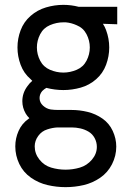

<svg xmlns="http://www.w3.org/2000/svg" viewBox="-20 -558 540 791"><path d="M250 213Q213 213 176 204.5Q139 196 107.5 174Q76 152 59.5 117.5Q43 83 43 45Q43 12 56.5 -18.5Q70 -49 97 -68L101 -71Q92 -80 86 -90Q72 -114 72 -141Q72 -175 93 -203Q102 -216 113 -225L106 -232Q78 -256 65 -291Q52 -326 52 -362.5Q52 -399 65 -433.5Q78 -468 106 -492.5Q134 -517 169.5 -527.5Q205 -538 241 -538Q273 -538 304 -530H305H463V-458L404 -460Q412 -448 417 -434Q430 -399 430 -362.5Q430 -326 417 -291Q404 -256 376 -231.5Q348 -207 312.5 -197Q277 -187 241 -187Q206 -187 171 -196Q162 -191 154 -183Q143 -170 143 -154Q143 -136 157 -123Q171 -110 189 -107Q204 -105 220 -105H225H275Q308 -105 341 -97Q374 -89 402 -69.5Q430 -50 444.5 -18.5Q459 13 459 46Q459 84 441.5 118.5Q424 153 392.5 174.5Q361 196 324.5 204.5Q288 213 250 213ZM250 141Q280 141 309 132.5Q338 124 358.5 100Q379 76 379 47Q379 28 370 11Q361 -6 345 -15.5Q329 -25 311 -29Q293 -33 275 -33H225H224H220H217Q196 -32 175 -25Q152 -18 137.5 2Q123 22 123 45Q123 75 142.5 99.5Q162 124 191 132.5Q220 141 250 141ZM223 -33H221H220ZM241 -259Q269 -259 296 -270.5Q323 -282 336.5 -308Q350 -334 350 -362.5Q350 -391 336.5 -417Q323 -443 296 -454Q274 -464 251 -466H241Q213 -466 186 -454.5Q159 -443 145.5 -417Q132 -391 132 -362.5Q132 -334 145.5 -308Q159 -282 186 -270.5Q213 -259 241 -259Z"/></svg>

Font: Iosevka SS08
Style: Regular
Weight: 400
Monospace: yes
Designer: Belleve Invis
Foundry: Belleve Invis
Version: 2.1.0; ttfautohint (v1.8.2)